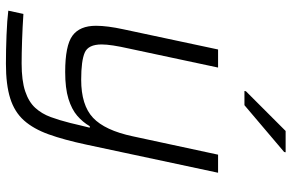

<svg xmlns="http://www.w3.org/2000/svg" viewBox="-188 -590 984 648"><g transform="rotate(90 304.0 -266.0)"><path d="M195 206Q149 206 98.5 204Q48 202 16 198L27 147Q72 150 117 151.5Q162 153 194 153Q252 153 288 141Q324 129 344 107Q364 85 375 55Q386 25 395 -11Q399 -28 403 -44.5Q407 -61 411 -77H406Q392 -53 370.5 -34.5Q349 -16 313.5 -5Q278 6 223 6Q134 6 100.5 -18.5Q67 -43 67 -98Q67 -136 79 -191L147 -510H208L144 -210Q137 -179 133.5 -156Q130 -133 130 -117Q130 -72 157.5 -60Q185 -48 249 -48Q335 -48 377.5 -88Q420 -128 440 -222L502 -510H563L468 -65Q452 10 433.5 61.5Q415 113 386.5 145Q358 177 312 191.5Q266 206 195 206ZM287 -599 288 -604 422 -738H494L493 -733L335 -599Z"/></g></svg>

Font: Saira Light
Style: Italic
Weight: 300
Italic angle: -12°
Designer: Hector Gatti with collaboration of the Omnibus-Type team
Foundry: Omnibus-Type
Version: Version 1.100; ttfautohint (v1.8.3)